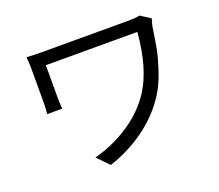

<svg xmlns="http://www.w3.org/2000/svg" viewBox="-122 -880 1244 1090"><g transform="rotate(-20 500.0 -335.5)"><path d="M815.4 -706.1 876 -667Q870.1 -653.3 863.3 -621.1Q851.6 -540 842.3 -492.2Q833 -444.3 809.1 -372.1Q785.2 -299.8 752 -247.1Q691.4 -150.4 592.3 -77.1Q493.2 -3.9 373 35.2L304.7 -34.2Q419.9 -64.5 518.6 -129.9Q617.2 -195.3 676.8 -288.1Q754.9 -411.1 772.5 -623H219.7V-422.9Q219.7 -396.5 222.7 -359.4H131.8Q135.7 -391.6 135.7 -422.9V-635.7Q135.7 -672.9 131.8 -703.1Q172.9 -700.2 239.3 -700.2H752Q791 -700.2 815.4 -706.1Z"/></g></svg>

Font: GenEi Gothic M Regular
Style: Regular
Weight: 400
Designer: o_tamon (Modified); [Source Han Sans]
Ryoko NISHIZUKA  (kana & ideographs); Paul D. Hunt (Latin, Greek & Cyrillic); Wenl
Version: Version 1.1a;Original Version 1.004